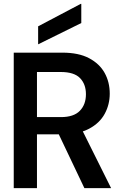

<svg xmlns="http://www.w3.org/2000/svg" viewBox="-20 -972 617 992"><path d="M51 0V-700H302Q386 -700 440 -671.5Q494 -643 520.5 -595.5Q547 -548 547 -488Q547 -432 521 -384Q495 -336 440.5 -307Q386 -278 300 -278H171V0ZM416 0 269 -309H400L554 0ZM171 -367H295Q361 -367 392.5 -399.5Q424 -432 424 -485Q424 -537 393.5 -568.5Q363 -600 294 -600H171ZM177 -743V-836L397 -952H400V-853Z"/></svg>

Font: DM Sans 36pt SemiBold
Style: Regular
Weight: 600
Designer: Colophon Foundry, Jonny Pinhorn
Foundry: Colophon Foundry
Version: Version 4.004;gftools[0.9.30]